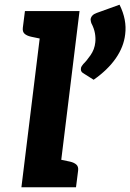

<svg xmlns="http://www.w3.org/2000/svg" viewBox="-20 -796 554 816"><path d="M71 0 163 -749H318L226 0ZM206 0 235 -118 278 -109Q295 -105 304.5 -96.5Q314 -88 312 -71L303 0ZM183 -749 155 -631 112 -640Q94 -644 84.5 -652.5Q75 -661 77 -678L86 -749ZM391 -741 488 -776Q504 -744 510 -712.5Q516 -681 512 -650Q506 -597 472 -548Q438 -499 378 -457L332 -486Q322 -493 324 -505Q324 -510 327.5 -515Q331 -520 334 -524Q347 -536 364.5 -561Q382 -586 385 -616Q387 -634 383.5 -654.5Q380 -675 368 -698Q367 -702 366 -706Q365 -710 365 -714Q368 -733 391 -741Z"/></svg>

Font: Aleo Black
Style: Italic
Weight: 900
Italic angle: -7°
Designer: Alessio Laiso
Foundry: Alessio Laiso
Version: Version 2.001;gftools[0.9.29]